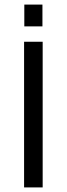

<svg xmlns="http://www.w3.org/2000/svg" viewBox="-20 -817 291 837"><path d="M165 -702H86V-797H165ZM166 0H85V-635H166Z"/></svg>

Font: Gemunu Libre
Style: Regular
Weight: 400
Designer: Puspanada Ekanayake, Sola Matas, Pathum Egodawatta, Kosala Senevirathne
Foundry: mooniak
Version: Version 1.100